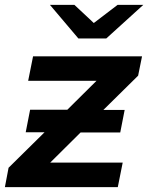

<svg xmlns="http://www.w3.org/2000/svg" viewBox="-31 -764 605 784"><path d="M533 -455 391 -315H478L460 -223H298L174 -100H470L450 0H-11L4 -79L151 -224H74L92 -316H244L363 -434H84L104 -534H549ZM554 -744 403 -607H289L173 -744H273L352 -670L449 -744Z"/></svg>

Font: Montserrat Alternates SemiBold
Style: Italic
Weight: 600
Italic angle: -11.3°
Designer: Julieta Ulanovsky
Foundry: Julieta Ulanovsky
Version: Version 7.200